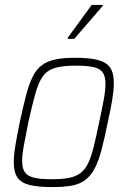

<svg xmlns="http://www.w3.org/2000/svg" viewBox="-20 -753 518 781"><path d="M194 8Q135 8 100.5 -0.5Q66 -9 51 -31Q36 -53 36 -92Q36 -121 42.5 -160.5Q49 -200 60 -254Q74 -319 86 -365Q98 -411 113 -441Q128 -471 150 -487.5Q172 -504 204.5 -511Q237 -518 285 -518Q344 -518 378.5 -509Q413 -500 428 -478Q443 -456 443 -415Q443 -387 436.5 -347Q430 -307 418 -254Q405 -189 393 -143.5Q381 -98 365.5 -68.5Q350 -39 328.5 -22Q307 -5 274.5 1.5Q242 8 194 8ZM190 -24Q233 -24 261 -29.5Q289 -35 307.5 -49Q326 -63 338.5 -89Q351 -115 361 -155.5Q371 -196 383 -254Q395 -309 402 -347.5Q409 -386 409 -412Q409 -442 398 -458Q387 -474 360.5 -480Q334 -486 289 -486Q237 -486 205 -477Q173 -468 155 -443.5Q137 -419 124 -373Q111 -327 95 -254Q84 -200 77 -161.5Q70 -123 70 -97Q70 -68 81.5 -52Q93 -36 119 -30Q145 -24 190 -24ZM255 -595 256 -600 353 -733H398L397 -728L282 -595Z"/></svg>

Font: Saira SemiCondensed Thin
Style: Italic
Weight: 250
Width: 4
Italic angle: -12°
Designer: Hector Gatti with collaboration of the Omnibus-Type team
Foundry: Omnibus-Type
Version: Version 1.101